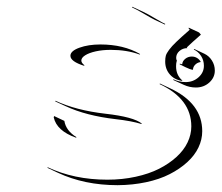

<svg xmlns="http://www.w3.org/2000/svg" viewBox="-20 -521 650 563"><path d="M119.4 -30.8Q197.3 5.9 294.9 5.9Q338.6 5.9 377.8 -2.7Q417 -11.2 446.4 -26.1Q475.8 -41 497.4 -60.7Q519 -80.3 530 -103.4Q541 -126.5 541 -150.4Q541 -231 448 -274.4L449 -276.1L479 -262Q573 -218 573 -136.2Q573 -111.8 561.9 -88.5Q550.8 -65.2 528.9 -45.3Q507.1 -25.4 477.4 -10.3Q447.8 4.9 408.3 13.3Q368.9 21.7 325 22Q227.5 22 149.7 -14.4L119.6 -28.6ZM137.5 -177 138.7 -180.7 168.7 -166.5Q173.3 -137.9 204.1 -118.9L203.1 -117.2Q146.2 -137.2 137.5 -177ZM142.1 -223.6 142.6 -225.6Q202.6 -197.5 289.3 -187.5Q372.1 -178.2 396.2 -158.4L394.3 -157.5Q366 -166.3 319.1 -171.6Q232.4 -181.6 172.4 -209.7ZM186.5 -357.4Q186.5 -371.6 212.8 -381.1Q239 -390.6 274.4 -390.6Q342.3 -390.6 390.9 -362.5L389.4 -361.1Q352.3 -374.8 304.4 -374.8Q280.5 -374.8 260.7 -370.4Q241 -366 229.7 -358.8Q218.5 -351.6 218.5 -343.5Q218.5 -336.7 227.1 -330.1V-327.9Q186.5 -340.6 186.5 -357.4ZM367.2 -499.3 367.7 -501.2Q369.1 -500.5 370.8 -499.8L400.9 -485.8Q412.4 -480.5 435.1 -467Q457.8 -453.6 464.6 -450.7L463.4 -449Q462.4 -449.5 451.5 -454.6Q440.7 -459.7 434.3 -462.6Q427.2 -465.8 403.3 -479.9Q379.4 -493.9 367.2 -499.3ZM464.4 -340.6Q464.4 -350.8 466.2 -357.5Q468 -364.3 475.8 -374.9Q483.6 -385.5 497.2 -398.4Q510.7 -411.4 536.4 -433.8L533.2 -437.3L533.4 -439.9L563.7 -425.8L569.1 -419.4Q541.5 -395.3 527.6 -381.8L529.5 -379.9Q515.9 -379.9 506.2 -371.5Q496.6 -363 496.6 -351.3Q496.6 -346.7 498.8 -342.5L497.8 -340.6Q496.3 -334.7 496.3 -326.4Q496.3 -301.5 513.4 -286.1L515.1 -283.7Q492.2 -286.6 478.3 -302.4Q464.4 -318.1 464.4 -340.6ZM487.8 -288.8Q505.1 -280.3 524.4 -280.3Q546.4 -280.3 562.1 -294.3Q577.9 -308.3 577.9 -328.1Q577.9 -344 569.7 -356.8Q561.5 -369.6 548.3 -375.7L549.6 -377.4L579.6 -363.3Q593 -356.9 601.4 -343.6Q609.9 -330.3 609.9 -314Q609.9 -293.5 593.6 -278.9Q577.4 -264.4 554.4 -264.4Q535.9 -264.4 519 -272.2L488.8 -286.1ZM506.8 -332.5 507.3 -334.5Q510.5 -333 514.2 -332.5Q515.1 -342 523.3 -348.6Q531.5 -355.2 542.5 -355.2Q551 -355.2 558.1 -350.8Q565.2 -346.4 568.8 -339.1L566.9 -338.9Q557.9 -337.2 551.9 -330.8Q545.9 -324.5 545.9 -316.4Q542.2 -316.4 535.8 -318.8Q529.3 -321.3 523.8 -324Q518.3 -326.7 506.8 -332.5Z"/></svg>

Font: AgreloyOut1
Style: Medium
Weight: 400
Designer: gluk
Foundry: gluk
Version: Version 0.27